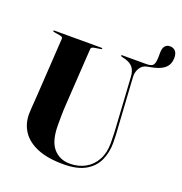

<svg xmlns="http://www.w3.org/2000/svg" viewBox="-149 -973 1056 1114"><g transform="rotate(20 379.0 -416.5)"><path d="M576.5 -307 558.5 -601Q556.5 -635 540.8 -655.5Q525 -676 491.5 -685.5L468.5 -691.5Q463 -693 463 -696Q463 -697.5 464.2 -698.8Q465.5 -700 468 -700H619.5Q651 -700 660.5 -714.5Q670 -729 670 -771.5V-789.5Q670 -815.5 680.8 -829.8Q691.5 -844 712 -844Q733.5 -844 745.8 -830Q758 -816 758 -790.5Q758 -763 746.8 -743.8Q735.5 -724.5 712 -712Q688.5 -699.5 652.5 -692.5L626.5 -687.5Q599.5 -683 584 -658.5Q568.5 -634 570.5 -602.5L588.5 -312Q590.5 -285 592 -258.5Q593.5 -232 593.5 -204.5Q593.5 -145 571.2 -96Q549 -47 498.5 -18Q448 11 363 11Q265 11 201.8 -15.5Q138.5 -42 107.8 -88.2Q77 -134.5 77 -194Q77 -208 78.5 -230.8Q80 -253.5 81.8 -276.5Q83.5 -299.5 84.5 -315.5L106.5 -671Q107 -677 101.5 -680.5Q96 -684 85.5 -685.5L51 -691.5Q44 -693 44 -696Q44 -697.5 45.5 -698.8Q47 -700 49.5 -700H340.5Q343.5 -700 345 -698.8Q346.5 -697.5 346.5 -696Q346.5 -694 344.8 -693.2Q343 -692.5 339 -691.5L302.5 -685.5Q292 -684 287 -680.5Q282 -677 281.5 -670.5L259.5 -319Q257 -280.5 256.8 -248.2Q256.5 -216 256.5 -193.5Q256.5 -94 295.2 -49.5Q334 -5 397 -5Q450.5 -5 492 -28.2Q533.5 -51.5 557 -94.8Q580.5 -138 580.5 -198Q580.5 -234.5 579.2 -259.8Q578 -285 576.5 -307Z"/></g></svg>

Font: Fraunces 120pt
Style: Bold
Weight: 700
Version: Version 1.000;[b76b70a41]